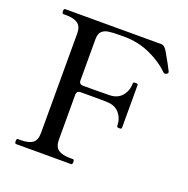

<svg xmlns="http://www.w3.org/2000/svg" viewBox="-129 -853 956 976"><g transform="rotate(20 348.5 -365.0)"><path d="M664 -607Q664 -604 662 -601.5Q660 -599 656 -597Q653 -595 649 -595Q643 -595 639 -599Q595 -643 529.5 -672Q464 -701 391 -701H368Q327 -701 305 -697.5Q283 -694 270 -681Q257 -668 257 -639V-416Q257 -406 262.5 -400.5Q268 -395 278 -395H344Q403 -395 422 -396Q465 -397 488.5 -425Q512 -453 512 -493Q512 -500 525 -500Q532 -500 535 -498.5Q538 -497 538 -493V-262Q538 -258 535 -256.5Q532 -255 525 -255Q512 -255 512 -262Q512 -302 488.5 -330Q465 -358 422 -359Q403 -360 344 -360H278Q268 -360 262.5 -354.5Q257 -349 257 -339V-96Q257 -57 278.5 -42Q300 -27 343 -27H358Q365 -27 365 -14Q365 0 358 0H60Q53 0 53 -14Q53 -27 60 -27H75Q118 -27 139 -42Q160 -57 160 -96V-634Q160 -673 138 -688Q116 -703 75 -703H60Q53 -703 53 -717Q53 -730 60 -730H581Q597 -730 612 -705Q628 -677 642.5 -651Q657 -625 663 -612Q664 -610 664 -607Z"/></g></svg>

Font: Shippori Mincho B1 Medium
Style: Regular
Weight: 500
Designer: FONTDASU
Foundry: FONTDASU / Google Inc. / but / Adobe
Version: Version 3.110; ttfautohint (v1.8.3)